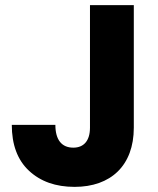

<svg xmlns="http://www.w3.org/2000/svg" viewBox="-20 -722 618 749"><path d="M26 -235C26 -158 48 -98 93 -56C138 -14 197 7 271 7C412 7 502 -76 502 -224V-702H331V-224C331 -173 307 -146 266 -146C221 -146 196 -176 196 -235Z"/></svg>

Font: Poppins
Style: Bold
Weight: 700
Designer: Ninad Kale (Devanagari), Jonny Pinhorn (Latin)
Foundry: Indian Type Foundry
Version: 4.004